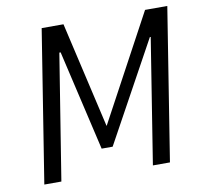

<svg xmlns="http://www.w3.org/2000/svg" viewBox="-78 -790 934 876"><g transform="rotate(-10 388.5 -352.5)"><path d="M58 0 170 -705H271L384 -215H385L649 -705H752L640 0H561L653 -579H649L395 -116H344L236 -581H230L137 0Z"/></g></svg>

Font: Nunito Sans 7pt Condensed
Style: Italic
Weight: 400
Width: 3
Italic angle: -9°
Designer: Vernon Adams
Foundry: Vernon Adams
Version: Version 3.101;gftools[0.9.27]